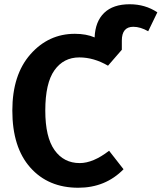

<svg xmlns="http://www.w3.org/2000/svg" viewBox="-20 -867 760 903"><path d="M590 -847Q663 -847 720 -809L677 -720Q640 -741 607 -741Q553 -741 553 -676V-633L488 -558Q421 -597 353 -597Q279 -597 236 -536.5Q193 -476 193 -347Q193 -222 236.5 -161Q280 -100 355 -100Q418 -100 493 -158L561 -71Q476 16 348 16Q207 16 122.5 -79Q38 -174 38 -347Q38 -515 123 -611.5Q208 -708 332 -708Q386 -708 425 -691Q428 -766 470 -806.5Q512 -847 590 -847Z"/></svg>

Font: FiraGO SemiBold
Style: Regular
Weight: 600
Designer: bBox Type
Foundry: bBox Type GmbH
Version: Version 1.001;PS 001.001;hotconv 1.0.88;makeotf.lib2.5.64775